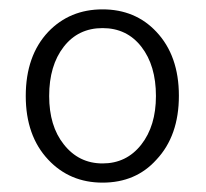

<svg xmlns="http://www.w3.org/2000/svg" viewBox="-20 -828 440 410"><path d="M199 -438Q129 -438 83 -487Q35 -538 35 -623Q35 -709 83 -760Q129 -808 199 -808Q269 -808 314 -760Q362 -709 362 -623.5Q362 -538 314 -487Q270 -438 199 -438ZM199 -479Q250 -479 281.5 -519Q313 -559 313 -623Q313 -688 282 -728Q251 -768 199 -768Q147 -768 116 -728Q85 -688 85 -623Q85 -559 116 -520Q148 -479 199 -479Z"/></svg>

Font: GenSenRounded TW L
Style: Regular
Weight: 300
Version: Version 1.501;PS 1;hotconv 16.6.51;makeotf.lib2.5.65220